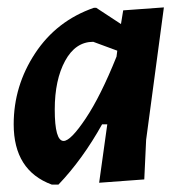

<svg xmlns="http://www.w3.org/2000/svg" viewBox="-20 -490 493 519"><path d="M120 9Q17 -29 17 -154Q17 -258 75 -346Q133 -434 234 -469H240L307 -425L313 -462L423 -470L375 -112L370 -5L248 4L270 -154H256Q203 -59 138 9ZM128 -194Q128 -109 152 -109Q171 -109 211.5 -169.5Q252 -230 295 -337L297 -353L232 -377Q184 -377 156 -325.5Q128 -274 128 -194Z"/></svg>

Font: Alegreya Sans
Style: Bold Italic
Weight: 700
Italic angle: -7°
Designer: Juan Pablo del Peral
Foundry: Huerta Tipografica
Version: Version 2.007